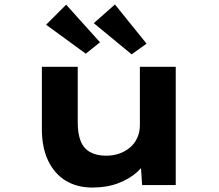

<svg xmlns="http://www.w3.org/2000/svg" viewBox="-20 -831 984 862"><path d="M395 11Q326 11 275.5 -19.5Q225 -50 196.5 -109Q168 -168 168 -251V-531H329V-281Q329 -231 342 -198Q355 -165 384 -148.5Q413 -132 457 -132Q488 -132 515.5 -141.5Q543 -151 564 -169Q585 -187 596.5 -212.5Q608 -238 608 -270V-531H769V0H618L611 -109L641 -121Q629 -89 595.5 -58.5Q562 -28 511 -8.5Q460 11 395 11ZM571 -587 401 -727 496 -811 638 -635ZM365 -590 187 -720 277 -810 429 -641Z"/></svg>

Font: Lexend Tera
Style: Bold
Weight: 700
Designer: Bonnie Shaver-Troup, Thomas Jockin
Foundry: Lexend
Version: Version 1.007